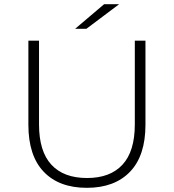

<svg xmlns="http://www.w3.org/2000/svg" viewBox="-20 -895 833 920"><path d="M396 5Q263 5 189.5 -72Q116 -149 116 -297V-700H167V-299Q167 -170 226 -106Q285 -42 397 -42Q508 -42 567 -106Q626 -170 626 -299V-700H677V-297Q677 -149 603 -72Q529 5 396 5ZM479 -875H551L394 -757H340Z"/></svg>

Font: Hilab Light
Style: Regular
Weight: 300
Designer: Cristianderson Lima
Foundry: Cristianderson
Version: Version 1.0